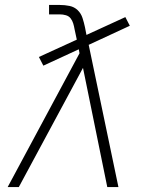

<svg xmlns="http://www.w3.org/2000/svg" viewBox="-20 -755 640 775"><path d="M11 0 301 -540 298 -556 155 -490 137 -525 290 -595 281 -637Q279 -649 275.5 -660.5Q272 -672 265 -681Q258 -690 246 -693.5Q234 -697 221 -697H178V-735H221Q242 -735 261 -731Q280 -727 293.5 -714Q307 -701 313 -682.5Q319 -664 323 -645L329 -614L486 -686L504 -651L338 -574L458 0H413L315 -481L56 0Z"/></svg>

Font: Iosevka SS04 XLt Ex
Style: Italic
Weight: 200
Width: 7
Italic angle: -9°
Monospace: yes
Designer: Belleve Invis
Foundry: Belleve Invis
Version: Version 19.0.0; ttfautohint (v1.8.4)